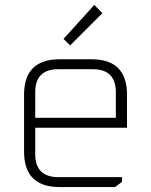

<svg xmlns="http://www.w3.org/2000/svg" viewBox="-20 -754 609 774"><path d="M77 -143V-372Q77 -515 220 -515H350Q492 -515 492 -372V-239H122V-133Q122 -40 215 -40H472V-21L444 0H220Q77 0 77 -143ZM122 -279H447V-382Q447 -475 354 -475H215Q122 -475 122 -382ZM236 -597 360 -734 393 -701 263 -571Z"/></svg>

Font: Oxanium ExtraLight
Style: Regular
Weight: 200
Designer: Severin Meyer
Version: Version 2.000